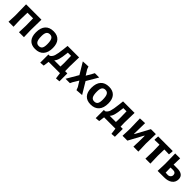

<svg xmlns="http://www.w3.org/2000/svg" viewBox="409 -1980 3608 3608"><g transform="rotate(45 2213.0 -176.0)"><path d="M64 0 71 -171 66 -465H474L469 -185L474 0H342L348 -171L345 -372H196L191 -185L197 0Z M792 -474Q894 -474 948.5 -414Q1003 -354 1003 -241Q1003 -120 945 -55Q887 10 778 10Q676 10 622 -50Q568 -110 568 -223Q568 -345 625.5 -409.5Q683 -474 792 -474ZM783 -384Q736 -384 714 -352Q692 -320 692 -249Q692 -157 714.5 -118Q737 -79 787 -79Q835 -79 856.5 -110.5Q878 -142 878 -214Q878 -305 855.5 -344.5Q833 -384 783 -384Z M1029 122V-95H1064Q1107 -121 1125.5 -175.5Q1144 -230 1160 -373L1170 -464H1476L1470 -205L1473 -95H1532V115L1447 122L1431 0H1130L1114 115ZM1260 -352Q1248 -240 1231 -182Q1214 -124 1184 -95H1349L1352 -192L1348 -378H1263Z M1721 -468 1741 -413 1806 -309 1869 -417 1894 -464H2010L1876 -236L2016 -4L1876 6L1853 -53L1787 -160L1718 -47L1696 0H1579L1715 -233L1578 -461Z M2266 -474Q2368 -474 2422.5 -414Q2477 -354 2477 -241Q2477 -120 2419 -55Q2361 10 2252 10Q2150 10 2096 -50Q2042 -110 2042 -223Q2042 -345 2099.5 -409.5Q2157 -474 2266 -474ZM2257 -384Q2210 -384 2188 -352Q2166 -320 2166 -249Q2166 -157 2188.5 -118Q2211 -79 2261 -79Q2309 -79 2330.5 -110.5Q2352 -142 2352 -214Q2352 -305 2329.5 -344.5Q2307 -384 2257 -384Z M2503 122V-95H2538Q2581 -121 2599.5 -175.5Q2618 -230 2634 -373L2644 -464H2950L2944 -205L2947 -95H3006V115L2921 122L2905 0H2604L2588 115ZM2734 -352Q2722 -240 2705 -182Q2688 -124 2658 -95H2823L2826 -192L2822 -378H2737Z M3094 0 3101 -192 3094 -462 3226 -468 3221 -180H3229L3383 -465H3515L3508 -208L3515 0H3383L3389 -183V-293H3382L3223 0Z M3702 0 3708 -192 3704 -373H3669L3577 -370L3570 -379L3576 -465H3958L3966 -456L3958 -370L3866 -373H3832L3828 -205L3834 0Z M4027 0 4034 -192 4029 -465H4160L4156 -295H4257Q4336 -295 4377.5 -262.5Q4419 -230 4419 -168Q4419 -89 4360 -44.5Q4301 0 4198 0ZM4154 -205 4157 -83 4226 -80Q4258 -86 4275.5 -105.5Q4293 -125 4293 -153Q4293 -183 4273.5 -200.5Q4254 -218 4220 -217L4155 -216Z"/></g></svg>

Font: Alegreya Sans SC
Style: Bold
Weight: 700
Designer: Juan Pablo del Peral
Foundry: Huerta Tipografica
Version: Version 2.007